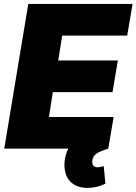

<svg xmlns="http://www.w3.org/2000/svg" viewBox="-20 -747 686 965"><path d="M1.4 0 122.2 -727.3H646.3L619.3 -568.2H292.6L272.7 -443.2H572.4L545.5 -284.1H245.7L225.9 -159.1H551.1L524.1 0Q485.4 11.7 466.4 24.1Q447.4 36.6 444.6 56.8Q441.4 74.6 448.5 84.2Q455.6 93.8 470.2 93.8Q477.6 93.8 489 90.9Q500.4 88.1 501.4 88.1L509.9 176.1Q466.6 197.4 420.5 197.4Q371.4 197.4 341.4 172.9Q311.4 148.4 305.4 103.7Q301.8 78.1 306.6 50.6Q311.4 23.1 323.5 0Z"/></svg>

Font: Karasuma Gothic
Style: Italic
Weight: 900
Italic angle: -9.39999°
Designer: Rasmus Andersson / Ryoko Nishizuka
Foundry: Genbu
Version: Version 1.00